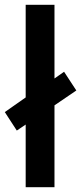

<svg xmlns="http://www.w3.org/2000/svg" viewBox="-35 -780 338 800"><path d="M72 0H192V-341L283 -403L232 -481L192 -453V-760H72V-374L-15 -313L35 -236L72 -261Z"/></svg>

Font: Noto Sans Kannada SemiCondensed SemiBold
Style: Regular
Weight: 600
Width: 4
Designer: Jelle Bosma - Monotype Design Team
Foundry: Monotype Imaging Inc.
Version: Version 2.005